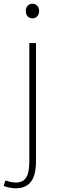

<svg xmlns="http://www.w3.org/2000/svg" viewBox="-53 -759 318 1035"><path d="M31 256C105 256 141 211 141 110V-527H105V106C105 174 94 225 33 225C11 225 -11 218 -24 214L-33 243C-18 250 9 256 31 256ZM122 -660C142 -660 158 -675 158 -701C158 -723 142 -739 122 -739C101 -739 86 -723 86 -701C86 -675 101 -660 122 -660Z"/></svg>

Font: Harano Aji Gothic KR ExtraLight
Style: Regular
Weight: 250
Foundry: Masamichi Hosoda
Version: HaranoAjiGothicKR-ExtraLight version 20220220;ttx 4.29.1